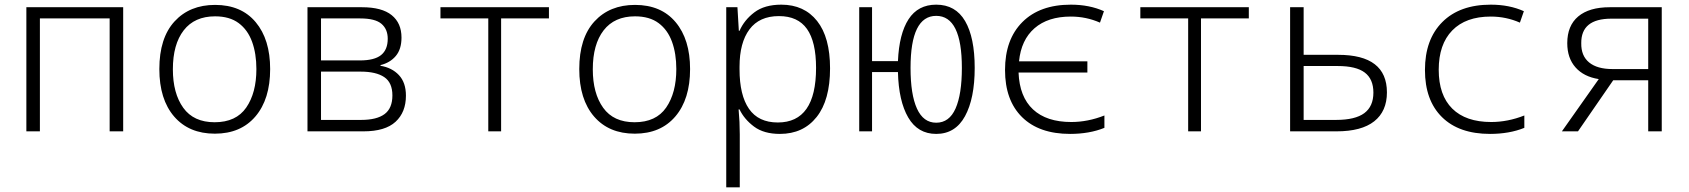

<svg xmlns="http://www.w3.org/2000/svg" viewBox="-20 -563 7240 823"><path d="M93 0V-532H508V0H450V-484H151V0Z M901 10Q790 10 726.5 -63.5Q663 -137 663 -267Q663 -400 728 -471Q793 -542 902 -542Q1014 -542 1076 -468Q1138 -394 1138 -267Q1138 -138 1075 -64Q1012 10 901 10ZM900 -39Q992 -39 1035.5 -102Q1079 -165 1079 -267Q1079 -333 1060.5 -384Q1042 -435 1003 -464Q964 -493 902 -493Q814 -493 767.5 -433Q721 -373 721 -266Q721 -163 765.5 -101Q810 -39 900 -39Z M1298 0V-532H1532Q1617 -532 1659 -498Q1701 -464 1701 -402Q1701 -352 1676.5 -323Q1652 -294 1611 -284V-281Q1660 -273 1690 -241Q1720 -209 1720 -153Q1720 -82 1675.5 -41Q1631 0 1538 0ZM1356 -304H1523Q1585 -304 1613.5 -327Q1642 -350 1642 -397Q1642 -438 1615 -461Q1588 -484 1524 -484H1356ZM1356 -49H1528Q1595 -49 1628.5 -74Q1662 -99 1662 -154Q1662 -209 1627 -232.5Q1592 -256 1526 -256H1356Z M2073 0V-484H1868V-532H2333V-484H2128V0Z M2701 10Q2590 10 2526.5 -63.5Q2463 -137 2463 -267Q2463 -400 2528 -471Q2593 -542 2702 -542Q2814 -542 2876 -468Q2938 -394 2938 -267Q2938 -138 2875 -64Q2812 10 2701 10ZM2700 -39Q2792 -39 2835.5 -102Q2879 -165 2879 -267Q2879 -333 2860.5 -384Q2842 -435 2803 -464Q2764 -493 2702 -493Q2614 -493 2567.5 -433Q2521 -373 2521 -266Q2521 -163 2565.5 -101Q2610 -39 2700 -39Z M3093 240V-532H3141L3147 -431H3150Q3170 -477 3213.5 -510Q3257 -543 3329 -543Q3427 -543 3482.5 -473Q3538 -403 3538 -270Q3538 -134 3480.5 -61.5Q3423 11 3323 11Q3254 11 3212 -20.5Q3170 -52 3150 -94H3146Q3151 -41 3151 13V240ZM3314 -38Q3478 -38 3478 -272Q3478 -384 3439 -439Q3400 -494 3319 -494Q3235 -494 3192.5 -437Q3150 -380 3150 -277V-266Q3150 -155 3190.5 -96.5Q3231 -38 3314 -38Z M3663 0V-532H3718V-301H3829Q3834 -418 3874.5 -480.5Q3915 -543 3993 -543Q4076 -543 4117 -472.5Q4158 -402 4158 -272Q4158 -141 4116.5 -65Q4075 11 3993 11Q3914 11 3873 -59.5Q3832 -130 3829 -254H3718V0ZM3993 -37Q4049 -37 4076 -98Q4103 -159 4103 -272Q4103 -495 3993 -495Q3883 -495 3883 -272Q3883 -158 3910.5 -97.5Q3938 -37 3993 -37Z M4567 11Q4434 11 4361 -61Q4288 -133 4288 -263Q4288 -394 4362.5 -468.5Q4437 -543 4570 -543Q4650 -543 4712 -515L4695 -466Q4636 -492 4570 -492Q4472 -492 4414.5 -442Q4357 -392 4348 -300H4641V-252H4346Q4350 -148 4408 -94Q4466 -40 4572 -40Q4643 -40 4714 -68V-15Q4682 -2 4645 4.5Q4608 11 4567 11Z M5073 0V-484H4868V-532H5333V-484H5128V0Z M5510 0V-532H5568V-328H5716Q5925 -328 5925 -167Q5925 -86 5870.5 -43Q5816 0 5709 0ZM5568 -49H5707Q5789 -49 5828 -78Q5867 -107 5867 -166Q5867 -224 5830 -252Q5793 -280 5714 -280H5568Z M6367 11Q6234 11 6161 -61Q6088 -133 6088 -263Q6088 -394 6162.5 -468.5Q6237 -543 6370 -543Q6450 -543 6512 -515L6495 -466Q6436 -492 6370 -492Q6263 -492 6205 -432.5Q6147 -373 6147 -264Q6147 -155 6205 -97.5Q6263 -40 6372 -40Q6443 -40 6514 -68V-15Q6482 -2 6445 4.5Q6408 11 6367 11Z M6675 0 6833 -224Q6769 -234 6733.5 -274Q6698 -314 6698 -378Q6698 -453 6745 -492.5Q6792 -532 6880 -532H7103V0H7045V-219H6895L6744 0ZM6892 -267H7045V-483H6887Q6757 -483 6758 -378Q6757 -324 6791.5 -295.5Q6826 -267 6892 -267Z"/></svg>

Font: Noto Sans Mono Light
Style: Regular
Weight: 300
Designer: Monotype Design Team
Foundry: Monotype Imaging Inc.
Version: Version 2.014; ttfautohint (v1.8.4.7-5d5b)